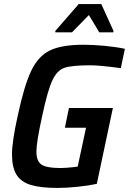

<svg xmlns="http://www.w3.org/2000/svg" viewBox="-20 -916 634 944"><path d="M39 -157Q39 -220 67 -346Q99 -496 133.5 -568Q168 -640 225.5 -668Q283 -696 391 -696Q439 -696 496 -690.5Q553 -685 594 -676L574 -581Q468 -595 425 -595Q335 -595 298 -583Q261 -571 237.5 -521Q214 -471 187 -344Q159 -216 159 -171Q159 -123 184.5 -106.5Q210 -90 274 -90Q313 -90 362 -97L403 -288H299L319 -385H535L456 -12Q414 -3 360 2.5Q306 8 264 8Q180 8 132 -6.5Q84 -21 61.5 -56.5Q39 -92 39 -157ZM252 -757V-764L367 -896H478L538 -764L537 -757H468L417 -842L334 -757Z"/></svg>

Font: Saira Semi Condensed Medium
Style: Italic
Weight: 500
Width: 4
Italic angle: -12°
Designer: Hector Gatti with collaboration of the Omnibus-Type team
Foundry: Omnibus-Type
Version: Version 1.001; ttfautohint (v1.8)